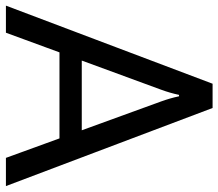

<svg xmlns="http://www.w3.org/2000/svg" viewBox="-66 -690 756 665"><g transform="rotate(90 312.5 -358.0)"><path d="M0 0 270.5 -715.8H354.5L625 0H527.3L332 -537.1Q326.2 -553.2 321.8 -568.4Q317.4 -583.5 314 -599.6H309.1Q305.7 -583.5 301.3 -568.4Q296.9 -553.2 291 -537.1L93.8 0ZM116.2 -185.5 145 -262.7H479L507.3 -185.5Z"/></g></svg>

Font: RobotoFlex
Style: Regular
Weight: 400
Designer: Berlow after Robertson
Foundry: Google
Version: Version 2.136